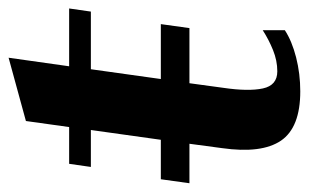

<svg xmlns="http://www.w3.org/2000/svg" viewBox="-158 -554 722 449"><g transform="rotate(-90 203.5 -330.0)"><path d="M8.3 -315.4H100.6L123.5 -479H37.1L44.4 -529.8H130.4L144.5 -630.9L292.5 -671.4L272.5 -529.8H407.7L400.4 -479H265.6L242.7 -315.4H371.1L361.8 -248.5H232.9L222.2 -169.9Q213.4 -110.4 220.7 -76.7Q228 -43 260.7 -43Q285.6 -43 310.3 -53Q335 -63 356.9 -77.1V-25.4Q331.5 -8.8 293.2 1Q254.9 10.7 213.9 10.7Q129.4 10.7 98.6 -34.4Q67.9 -79.6 81.1 -172.4L91.3 -248.5H-1Z"/></g></svg>

Font: Noticia Text
Style: Bold Italic
Weight: 700
Italic angle: -8°
Designer: JM Sole
Foundry: JM Sole
Version: Version 1.003